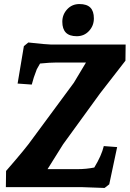

<svg xmlns="http://www.w3.org/2000/svg" viewBox="-20 -925 641 949"><path d="M258 -616Q228 -616 178 -611L162 -583Q145 -540 137 -507L67 -512L98 -697L120 -715Q211 -705 230 -705H601L600 -625L475 -464L292 -212L215 -89H364Q406 -89 446 -97Q482 -156 493 -203L559 -198L520 -14L497 4Q406 0 386 0H9L10 -80Q111 -196 139 -237L345 -516L405 -616ZM288 -817.5Q288 -853 312 -879Q336 -905 372.5 -905Q409 -905 426.5 -887.5Q444 -870 444 -834Q444 -798 420 -772Q396 -746 359.5 -746Q323 -746 305.5 -764Q288 -782 288 -817.5Z"/></svg>

Font: Andada SC
Style: Bold Italic
Weight: 700
Italic angle: -8.29999°
Designer: Carolina Giovagnoli
Foundry: Carolina Giovagnoli
Version: Version 1.003